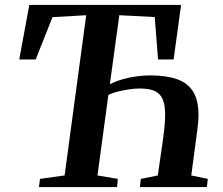

<svg xmlns="http://www.w3.org/2000/svg" viewBox="-20 -763 908 783"><path d="M139 0 143 -33.5 243.5 -47.5 331.5 -701 194 -693 125.5 -520.5H58.5L99.5 -743H718.5L688 -520.5H624.5L611 -693.5L466.5 -701L428 -419.5Q464.5 -438 509.2 -446.8Q554 -455.5 592 -455.5Q658.5 -455.5 702.2 -440Q746 -424.5 767.8 -389Q789.5 -353.5 789.5 -294Q789.5 -280.5 788.2 -265.8Q787 -251 785 -235.5L760 -47.5L827.5 -33.5L823.5 0H550.5L554.5 -33.5L623.5 -47.5L641.5 -171.5Q647 -210 650.2 -240.5Q653.5 -271 653.5 -295Q653.5 -334 643.8 -357.5Q634 -381 611.8 -391.5Q589.5 -402 550.5 -402Q531.5 -402 508 -398.8Q484.5 -395.5 461.5 -389.8Q438.5 -384 422 -376L377.5 -47.5L460.5 -33.5L457.5 0Z"/></svg>

Font: Merriweather 72pt SemiBold
Style: Italic
Weight: 600
Italic angle: -7.8°
Version: Version 2.101